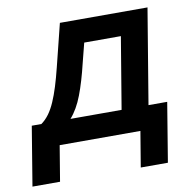

<svg xmlns="http://www.w3.org/2000/svg" viewBox="-133 -607 844 844"><g transform="rotate(-10 289.5 -185.0)"><path d="M-55.2 158.7 -11.7 -105.5H31.2Q50.8 -119.6 66.2 -140.6Q81.5 -161.6 94.2 -190.7Q106.9 -219.7 118.4 -256.6Q129.9 -293.5 141.1 -338.9L188.5 -529.3H579.6L509.3 -105.5H592.8L549.3 158.7H428.2L454.6 0H94.2L67.9 158.7ZM161.1 -105.5H389.2L442.4 -425.3H278.8L256.8 -338.9Q237.3 -257.3 215.3 -199.7Q193.4 -142.1 161.1 -105.5Z"/></g></svg>

Font: Inter 24pt SemiBold
Style: Italic
Weight: 600
Italic angle: -9.3988°
Designer: Rasmus Andersson
Foundry: rsms
Version: Version 4.001;git-66647c0bb